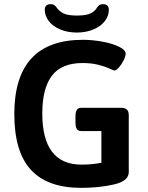

<svg xmlns="http://www.w3.org/2000/svg" viewBox="-20 -899 712 926"><path d="M601 -343V-69Q601 -26 530 -9.5Q459 7 371 7Q209 7 129 -80Q49 -167 49 -349Q49 -707 380 -707Q426 -707 474.5 -698Q523 -689 554.5 -673.5Q586 -658 586 -640Q586 -628 576.5 -608.5Q567 -589 554 -574Q541 -559 531 -559Q528 -559 506.5 -569Q485 -579 452.5 -587Q420 -595 378 -595Q277 -595 230.5 -534Q184 -473 184 -352Q184 -105 373 -105Q424 -105 469 -114V-267H371Q357 -267 350.5 -277Q344 -287 344 -310V-336Q344 -359 350.5 -369Q357 -379 371 -379H564Q583 -379 592 -370.5Q601 -362 601 -343ZM196 -852Q196 -879 225 -879Q235 -879 241 -875Q247 -871 253 -863Q265 -845 286 -834.5Q307 -824 351 -824Q397 -824 418 -835Q439 -846 449 -864Q459 -879 476 -879Q505 -879 505 -852Q505 -822 485 -796.5Q465 -771 429.5 -756.5Q394 -742 351 -742Q307 -742 271.5 -756.5Q236 -771 216 -796.5Q196 -822 196 -852Z"/></svg>

Font: Asap-SemiBold
Style: Regular
Weight: 600
Designer: Pablo Cosgaya
Foundry: Omnibus-Type
Version: Version 2.000; ttfautohint (v1.8)